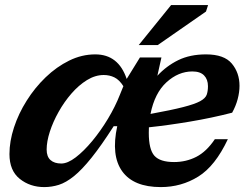

<svg xmlns="http://www.w3.org/2000/svg" viewBox="-20 -750 1012 782"><path d="M908 -183Q856.5 -73.5 787.5 -30.8Q718.5 12 635 12Q524 12 477.8 -52.2Q431.5 -116.5 457.5 -236H443Q392.5 -157 353 -107.8Q313.5 -58.5 281.2 -32.5Q249 -6.5 219.8 2.8Q190.5 12 160.5 12Q102.5 12 60.5 -21.5Q18.5 -55 18.5 -122.5Q18.5 -174.5 37 -231Q55.5 -287.5 88.8 -340.2Q122 -393 166.2 -435.5Q210.5 -478 261.8 -503.2Q313 -528.5 368 -528.5Q462.5 -528.5 496 -428.5L550 -516H637.5L621 -441.5Q658 -481.5 706 -505Q754 -528.5 819 -528.5Q893 -528.5 924.2 -491Q955.5 -453.5 955.5 -400.5Q955.5 -374.5 948 -346.2Q940.5 -318 925.5 -291Q842 -269.5 754.2 -254.8Q666.5 -240 586.5 -231.5Q586 -220.5 586 -209Q586 -141 609 -115.5Q632 -90 689 -90Q738 -90 779.5 -111.2Q821 -132.5 855 -183ZM763.5 -459Q706.5 -459 658.2 -415Q610 -371 593 -286Q678 -301.5 725.8 -313.8Q773.5 -326 795 -337.8Q816.5 -349.5 821.8 -364Q827 -378.5 827 -399Q827 -426.5 811.2 -442.8Q795.5 -459 763.5 -459ZM170 -141Q170 -112 185.8 -98Q201.5 -84 229.5 -84Q255.5 -84 288.5 -109.2Q321.5 -134.5 355.8 -175.8Q390 -217 419.8 -266.5Q449.5 -316 468.5 -364.5L482.5 -399Q466 -425 446 -434.8Q426 -444.5 402.5 -444.5Q368 -444.5 334.2 -423.8Q300.5 -403 271 -369Q241.5 -335 218.8 -294.5Q196 -254 183 -213.8Q170 -173.5 170 -141ZM545 -566.5 677 -729.5H827.5L819 -703L622.5 -566.5Z"/></svg>

Font: Newsreader Caption SemiBold
Style: Italic
Weight: 600
Italic angle: -17°
Designer: Hugues Gentile
Foundry: Production Type
Version: Version 1.001